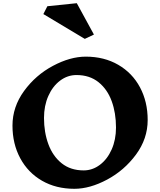

<svg xmlns="http://www.w3.org/2000/svg" viewBox="-20 -1160 1000 1200"><path d="M903 -410Q903 -293 830 -194Q757 -95 649.5 -37.5Q542 20 445 20Q330 20 242.5 -30.5Q155 -81 106.5 -171Q58 -261 58 -375Q58 -492 130.5 -591.5Q203 -691 311 -748.5Q419 -806 516 -806Q631 -806 719 -755Q807 -704 855 -614Q903 -524 903 -410ZM255 -423Q255 -333 282.5 -258.5Q310 -184 365.5 -139.5Q421 -95 503 -95Q558 -95 604.5 -130Q651 -165 678 -226Q705 -287 705 -363Q705 -454 678 -528Q651 -602 595.5 -646.5Q540 -691 458 -691Q402 -691 355.5 -656Q309 -621 282 -560Q255 -499 255 -423ZM510 -917 251 -1072 276 -1121 460 -1140 567 -944Z"/></svg>

Font: InknutAntiqua
Style: Bold
Weight: 700
Designer: Claus Eggers Srensen
Foundry: Claus Eggers Srensen
Version: Version 1.000; ttfautohint (v1.2) -l 7 -r 28 -G 50 -x 13 -D 